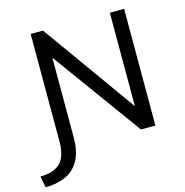

<svg xmlns="http://www.w3.org/2000/svg" viewBox="-179 -823 1083 1122"><g transform="rotate(-15 362.5 -262.0)"><path d="M-40.5 182.1 -54.2 113.3Q27.3 113.3 66.9 73.7Q106.4 34.2 106.4 -56.2V-706.1H181.2L585.4 -141.1V-706.1H671.9V0H584.5L192.9 -539.1V-59.6Q192.9 33.2 160.9 85.9Q128.9 138.7 75.9 160.4Q22.9 182.1 -40.5 182.1Z"/></g></svg>

Font: Monda
Style: Regular
Weight: 400
Designer: Vernon Adams
Foundry: Vernon Adams
Version: Version 2.100; ttfautohint (v1.8.3)